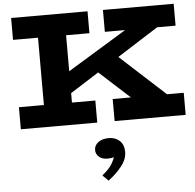

<svg xmlns="http://www.w3.org/2000/svg" viewBox="-65 -752 1199 1179"><g transform="rotate(-5 534.0 -162.5)"><path d="M295 -144 246 -251 823 -603 962 -568ZM47 0V-136H518V0ZM201 -75V-608H374V-75ZM47 -551V-686H518V-551ZM625 0V-136H1063V0ZM801 -78 486 -365 641 -428 996 -103ZM613 -551V-686H1049V-551ZM673 194Q673 239 638.5 282.5Q604 326 556 361L521 326Q564 292 582 261.5Q600 231 600 220Q595 223 584 224.5Q573 226 562 226Q529 226 509.5 209Q490 192 490 167Q490 138 515 119.5Q540 101 579 101Q621 101 647 125.5Q673 150 673 194Z"/></g></svg>

Font: BioRhyme SemiExpanded ExtraBold
Style: Regular
Weight: 800
Width: 6
Designer: Aoife Mooney
Foundry: Aoife Mooney Type
Version: Version 1.600;gftools[0.9.33]